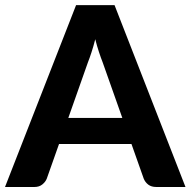

<svg xmlns="http://www.w3.org/2000/svg" viewBox="-29 -746 760 766"><path d="M459 -275.5 380.5 -497.5Q373.5 -515 365.8 -538.5Q358 -562 351 -589.5Q344 -561.5 336.2 -537.8Q328.5 -514 321.5 -496.5L243.5 -275.5ZM711 0H594.5Q575 0 562.8 -9.2Q550.5 -18.5 544.5 -33L495.5 -171.5H206.5L157.5 -33Q152.5 -20.5 140 -10.2Q127.5 0 108.5 0H-9L274.5 -725.5H428Z"/></svg>

Font: LatoLatin Heavy
Style: Regular
Weight: 800
Designer: Lukasz Dziedzic with Adam Twardoch and Botio Nikoltchev
Foundry: tyPoland Lukasz Dziedzic
Version: Version 2.015; 2015-08-06; http://www.latofonts.com/